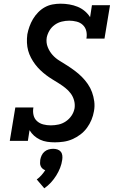

<svg xmlns="http://www.w3.org/2000/svg" viewBox="-20 -763 640 1040"><path d="M277 8Q256 8 235.5 5Q215 2 197 -6.5Q179 -15 164.5 -28Q150 -41 140 -58L131 0H33L63 -181H161Q157 -160 161.5 -140Q166 -120 180.5 -107Q195 -94 214.5 -89Q234 -84 255 -84Q276 -84 297 -88.5Q318 -93 336.5 -105.5Q355 -118 367.5 -136.5Q380 -155 384 -177Q387 -199 381 -220Q375 -241 362.5 -257.5Q350 -274 333.5 -287Q317 -300 299.5 -311Q282 -322 264 -333Q246 -344 229.5 -356.5Q213 -369 198 -383.5Q183 -398 170.5 -414.5Q158 -431 148 -450Q138 -469 132.5 -489Q127 -509 126 -531.5Q125 -554 128 -577Q132 -598 139.5 -619Q147 -640 158.5 -659.5Q170 -679 186.5 -696Q203 -713 223 -724Q243 -735 265 -739Q287 -743 308 -743Q332 -743 355.5 -739Q379 -735 400 -726.5Q421 -718 438.5 -703.5Q456 -689 468 -670L478 -735H576L546 -554H448Q452 -575 447.5 -594.5Q443 -614 429 -627.5Q415 -641 395 -646Q375 -651 355 -651Q335 -651 314.5 -646Q294 -641 276.5 -628.5Q259 -616 248 -597.5Q237 -579 233 -559Q229 -532 238.5 -508Q248 -484 264.5 -465.5Q281 -447 302.5 -434Q324 -421 345 -407.5Q366 -394 386 -379Q406 -364 423.5 -346.5Q441 -329 455.5 -308Q470 -287 478.5 -263.5Q487 -240 490.5 -214Q494 -188 489 -161Q485 -137 475.5 -114Q466 -91 451 -70.5Q436 -50 415.5 -34.5Q395 -19 372 -9Q349 1 324.5 4.5Q300 8 277 8ZM220 257 179 209Q193 199 204.5 186Q216 173 225 159Q217 156 210.5 150.5Q204 145 200.5 137Q197 129 197 120.5Q197 112 198 103Q200 91 205.5 79Q211 67 221 58.5Q231 50 243.5 46.5Q256 43 268 43Q280 43 291 46.5Q302 50 309 58.5Q316 67 317.5 79Q319 91 317 103Q314 125 305.5 146.5Q297 168 284.5 188Q272 208 256 225.5Q240 243 220 257Z"/></svg>

Font: Iosevka Slab SmBdExObl
Style: Regular
Weight: 600
Width: 7
Italic angle: -9°
Monospace: yes
Designer: Belleve Invis
Foundry: Belleve Invis
Version: Version 11.1.0; ttfautohint (v1.8.3)